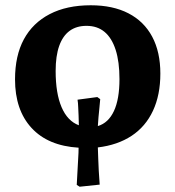

<svg xmlns="http://www.w3.org/2000/svg" viewBox="-20 -547 664 728"><path d="M282 161 271 154Q273 123 274 98.5Q275 74 276.5 53Q278 32 278 13Q162 6 99.5 -62Q37 -130 37 -246Q37 -336 70.5 -398Q104 -460 168.5 -493.5Q233 -527 324 -527Q408 -527 467 -496.5Q526 -466 557 -408Q588 -350 588 -268Q588 -187 560 -127Q532 -67 479 -32Q426 3 351 12Q352 33 352.5 55Q353 77 354.5 101Q356 125 358 153ZM351 -69Q391 -81 412 -126Q433 -171 433 -247Q433 -313 418.5 -358Q404 -403 376.5 -426Q349 -449 308 -449Q270 -449 244 -430Q218 -411 204.5 -373Q191 -335 191 -278Q191 -193 213.5 -140.5Q236 -88 279 -72Q279 -91 278 -108Q277 -125 276.5 -141Q276 -157 274 -169L349 -179L360 -171Q359 -157 357 -139Q355 -121 353.5 -103Q352 -85 351 -69Z"/></svg>

Font: Literata 18pt
Style: Bold
Weight: 700
Designer: Latin by Veronika Burian and Jose Scaglione. Greek by Irene Vlachou. Cyrillic by Vera Evstafieva.
Foundry: TypeTogether
Version: Version 3.103;gftools[0.9.29]